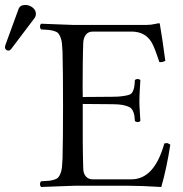

<svg xmlns="http://www.w3.org/2000/svg" viewBox="-57 -745 734 770"><path d="M44.9 -725.1Q60.5 -725.1 73.7 -714.8Q86.9 -704.6 86.9 -689.9Q86.9 -679.2 81.1 -671.9L-11.2 -549.8Q-17.1 -542 -22.9 -542Q-28.8 -542 -33 -545.9Q-37.1 -549.8 -37.1 -555.2Q-37.1 -559.1 -35.2 -564.9L17.1 -708Q22.9 -725.1 44.9 -725.1ZM392.1 -356.9Q419.9 -356.9 434.1 -359.4Q449.7 -361.3 460 -364.5Q470.2 -367.7 474.9 -377Q479.5 -386.2 481.2 -395.5Q482.9 -404.8 483.9 -423.8Q488.3 -428.2 494.9 -428.2Q501.5 -428.2 505.9 -423.8Q505.4 -414.1 503.7 -385.5Q502 -356.9 502 -337.9Q502 -321.8 503.7 -298.8Q505.4 -275.9 505.9 -259.8Q501.5 -255.4 494.9 -255.4Q488.3 -255.4 483.9 -259.8Q482.9 -275.9 481.4 -284.2Q480 -292.5 474.9 -302.2Q469.7 -312 460.2 -316.4Q450.7 -320.8 434.1 -324.2Q418.5 -327.1 392.1 -327.1L274.9 -328.1Q273.9 -152.8 276.9 -68.8Q277.3 -48.8 287.4 -37.4Q297.4 -25.9 314 -25.9H470.2Q562 -25.9 602.1 -169.9Q613.3 -171.4 615.2 -170.9Q617.2 -170.4 626 -165Q611.8 -71.8 589.8 4.9Q509.8 0 461.9 0H240.2Q225.1 0 178.5 2.2Q131.8 4.4 107.9 4.9Q103.5 0.5 103.5 -6.6Q103.5 -13.7 107.9 -18.1Q127.9 -19 138.7 -20Q149.4 -21 160.4 -24.4Q171.4 -27.8 176.3 -33.2Q181.2 -38.6 185.5 -49.1Q189.9 -59.6 191.4 -73.5Q192.9 -87.4 193.8 -108.9Q195.8 -190.9 195.8 -320.8Q195.8 -454.1 193.8 -536.1Q192.9 -557.6 191.4 -571.5Q189.9 -585.4 185.5 -595.9Q181.2 -606.4 176.3 -611.8Q171.4 -617.2 160.4 -620.6Q149.4 -624 138.7 -625Q127.9 -626 107.9 -627Q103.5 -631.3 103.5 -638.4Q103.5 -645.5 107.9 -649.9Q132.8 -649.4 177.7 -647.2Q222.7 -645 237.8 -645H529.8Q540.5 -645 548.3 -646Q556.2 -647 566.2 -649.2Q576.2 -651.4 580.1 -651.9Q584 -651.9 584 -648.9Q585.4 -642.6 594 -586.2Q602.5 -529.8 606 -501Q592.8 -494.1 582 -496.1Q563 -554.7 551.3 -574.7Q526.4 -616.2 476.1 -618.2H470.2H314Q296.9 -618.2 287.4 -605.7Q277.8 -593.3 276.9 -574.2Q275.4 -537.6 274.9 -483.2Q274.4 -428.7 274.4 -392.6L274.9 -356Z"/></svg>

Font: Linux Libertine Display G
Style: Regular
Weight: 400
Designer: Philipp H. Poll
Foundry: Philipp H. Poll
Version: Version 5.0.9